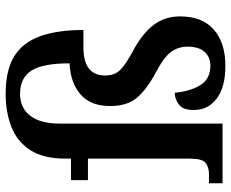

<svg xmlns="http://www.w3.org/2000/svg" viewBox="-89 -718 817 679"><g transform="rotate(-90 319.5 -378.5)"><path d="M426 10Q351 10 310.5 -20.5Q270 -51 270 -102Q270 -140 289.5 -154.5Q309 -169 331 -169Q336 -114 358 -78.5Q380 -43 427 -43Q457 -43 475.5 -63.5Q494 -84 494 -124Q494 -157 475 -182.5Q456 -208 401 -237Q343 -268 313.5 -302.5Q284 -337 284 -398Q284 -466 325 -502Q366 -538 435 -541Q435 -635 409.5 -675.5Q384 -716 327 -716Q277 -716 249.5 -680Q222 -644 222 -576V0H11V-48H43Q67 -48 82.5 -59.5Q98 -71 98 -116V-476H22V-536H98V-555Q98 -634 128.5 -680.5Q159 -727 211 -747Q263 -767 327 -767Q412 -767 461 -736Q510 -705 531.5 -643.5Q553 -582 553 -492H491Q392 -492 392 -415Q392 -382 411.5 -362Q431 -342 482 -315Q541 -283 571 -243.5Q601 -204 601 -150Q601 -72 554.5 -31Q508 10 426 10Z"/></g></svg>

Font: Noto Serif Lao SemiCondensed SemiBold
Style: Regular
Weight: 600
Width: 4
Designer: Monotype Design Team
Foundry: Monotype Imaging Inc.
Version: Version 2.003; ttfautohint (v1.8.4.7-5d5b)